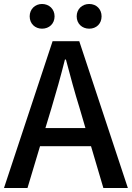

<svg xmlns="http://www.w3.org/2000/svg" viewBox="-20 -944 662 964"><path d="M238 -400C262 -480 285 -561 306 -645H311C333 -562 355 -480 380 -400L409 -301H208ZM0 0H118L181 -210H437L499 0H622L378 -737H244ZM191 -800C227 -800 254 -825 254 -862C254 -898 227 -924 191 -924C156 -924 129 -898 129 -862C129 -825 156 -800 191 -800ZM428 -800C464 -800 490 -825 490 -862C490 -898 464 -924 428 -924C392 -924 365 -898 365 -862C365 -825 392 -800 428 -800Z"/></svg>

Font: Source Han Sans JP Medium
Style: Regular
Weight: 500
Designer: Ryoko NISHIZUKA 西塚涼子 (kana, bopomofo & ideographs); Paul D. Hunt (Latin, Greek & Cyrillic); Sandoll Communications 산돌커뮤니
Foundry: Adobe
Version: Version 2.002;hotconv 1.0.116;makeotfexe 2.5.65601